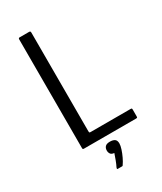

<svg xmlns="http://www.w3.org/2000/svg" viewBox="-212 -749 848 1005"><g transform="rotate(-30 212.0 -246.5)"><path d="M87 0Q80 0 80 -7V-665Q80 -673 87 -673H144Q149 -673 151 -671Q153 -669 153 -664V-67Q153 -63 154 -60.5Q155 -58 160 -58H401Q408 -58 409.5 -56.5Q411 -55 411 -49V-10Q411 -3 409.5 -1.5Q408 0 401 0ZM262 69Q262 82 255.5 102Q249 122 239.5 142Q230 162 220 176Q218 180 215 180Q210 180 201 180Q192 180 186 180Q184 179 184 178Q184 177 186 170Q193 157 201 135.5Q209 114 214 99Q198 98 192 89Q186 80 186 69Q186 54 194.5 45Q203 36 223 36Q241 36 251.5 43Q262 50 262 69Z"/></g></svg>

Font: Glory
Style: Regular
Weight: 400
Designer: Robert Leuschke
Foundry: Robert Leuschke
Version: Version 1.011